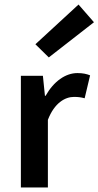

<svg xmlns="http://www.w3.org/2000/svg" viewBox="-20 -826 434 846"><path d="M72 0H191V-298C220 -373 267 -399 306 -399C326 -399 338 -397 353 -393L377 -494C362 -500 346 -504 321 -504C269 -504 217 -468 181 -404H178L169 -492H72ZM195 -573 394 -728 326 -806 136 -631Z"/></svg>

Font: Source Sans Pro Semibold
Style: Regular
Weight: 600
Designer: Paul D. Hunt
Foundry: Adobe Systems Incorporated
Version: Version 3.006;hotconv 1.0.111;makeotfexe 2.5.65597